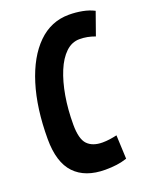

<svg xmlns="http://www.w3.org/2000/svg" viewBox="-136 -787 699 874"><g transform="rotate(-20 213.5 -350.0)"><path d="M222 10Q125 10 73.5 -44Q22 -98 22 -211Q22 -360 57 -472.5Q92 -585 155.5 -647.5Q219 -710 306 -710Q339 -710 370.5 -704Q402 -698 427 -685L388 -575Q369 -582 351 -585.5Q333 -589 313 -589Q276 -589 246.5 -561Q217 -533 196.5 -483.5Q176 -434 165 -370Q154 -306 154 -233Q154 -163 179 -137Q204 -111 252 -111Q269 -111 287 -113.5Q305 -116 322 -120L327 -5Q303 3 277.5 6.5Q252 10 222 10Z"/></g></svg>

Font: Georama Condensed
Style: Bold Italic
Weight: 700
Width: 3
Italic angle: -9°
Designer: Jean-Baptiste Levee
Foundry: Production Type
Version: Version 1.000